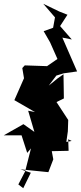

<svg xmlns="http://www.w3.org/2000/svg" viewBox="-94 -901 428 1016"><path d="M62 0 162 10 188 -58 180 -101 269 -103 267 -164 285 -155 257 -150 265 -206 267 -266 205 -361 244 -380 242 -508 212 -487 164 -448 204 -501 243 -513 314 -523 236 -702 286 -692 224 -763 263 -823 220 -840 135 -881 197 -809 187 -754 137 -736 171 -677 210 -589 155 -551 37 -555 24 -541 33 -487 -18 -371 91 -308 55 -315 88 -203 30 -244 -74 -185H20L50 -92L70 -116L39 6L3 75L29 95L69 13L14 -5Z"/></svg>

Font: Hussar Lance
Style: Regular
Weight: 700
Foundry: Cannot Into Space Fonts, PlusOne Fonts
Version: Version 2.27